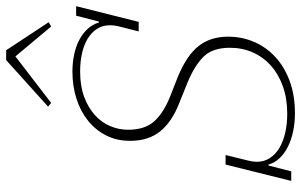

<svg xmlns="http://www.w3.org/2000/svg" viewBox="-197 -768 977 623"><g transform="rotate(-90 291.5 -456.5)"><path d="M235 12Q206 12 178.5 6.5Q151 1 128.5 -10Q106 -21 90.5 -37Q75 -53 69 -74H66L47 0H16L69 -213H100L82 -140Q78 -124 78 -112Q78 -88 90 -69.5Q102 -51 123 -38.5Q144 -26 172.5 -19.5Q201 -13 234 -13Q283 -13 322.5 -27Q362 -41 390 -66Q418 -91 433 -125Q448 -159 448 -199Q448 -255 419 -284.5Q390 -314 334 -337L267 -364Q208 -387 177 -425Q146 -463 146 -523Q146 -566 163.5 -600.5Q181 -635 211.5 -659.5Q242 -684 283 -697Q324 -710 371 -710Q399 -710 425.5 -704.5Q452 -699 473 -688Q494 -677 509 -661Q524 -645 530 -624H533L552 -698H583L532 -495H501L518 -562Q520 -571 520.5 -576.5Q521 -582 521 -588Q521 -612 509.5 -630Q498 -648 477.5 -660.5Q457 -673 429.5 -679Q402 -685 371 -685Q324 -685 289 -672Q254 -659 230 -637.5Q206 -616 194 -588Q182 -560 182 -529Q182 -475 209.5 -444.5Q237 -414 290 -393L356 -367Q425 -338 454.5 -299.5Q484 -261 484 -205Q484 -160 467 -120.5Q450 -81 418 -51.5Q386 -22 340 -5Q294 12 235 12ZM257 -789 408 -925H440L531 -787L517 -779L420 -895L269 -779Z"/></g></svg>

Font: IBM Plex Serif ExtraLight
Style: Italic
Weight: 200
Italic angle: -14°
Designer: Mike Abbink, Paul van der Laan, Pieter van Rosmalen
Foundry: Bold Monday
Version: Version 2.5